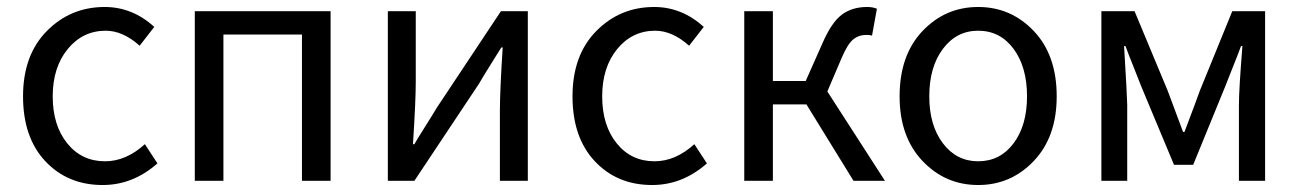

<svg xmlns="http://www.w3.org/2000/svg" viewBox="-20 -518 3726 550"><path d="M274 12Q174 12 110 -56Q46 -124 46 -242Q46 -360 114 -429Q182 -498 280 -498Q359 -498 422 -441L380 -387Q332 -430 283 -430Q217 -430 174 -377.5Q131 -325 131 -242Q131 -159 172.5 -107.5Q214 -56 281 -56Q341 -56 395 -105L431 -50Q361 12 274 12Z M538 0V-486H927V0H845V-419H620V0Z M1091 0V-486H1171V-284Q1171 -229 1163 -105H1167Q1173 -116 1197 -154Q1221 -192 1231 -209L1415 -486H1492V0H1412V-202Q1412 -256 1420 -382H1416Q1408 -369 1384.5 -331.5Q1361 -294 1352 -278L1167 0Z M1848 12Q1748 12 1684 -56Q1620 -124 1620 -242Q1620 -360 1688 -429Q1756 -498 1854 -498Q1933 -498 1996 -441L1954 -387Q1906 -430 1857 -430Q1791 -430 1748 -377.5Q1705 -325 1705 -242Q1705 -159 1746.5 -107.5Q1788 -56 1855 -56Q1915 -56 1969 -105L2005 -50Q1935 12 1848 12Z M2112 0V-486H2194V-286H2288L2336 -394Q2362 -454 2391.5 -476Q2421 -498 2464 -498Q2480 -498 2492 -493L2478 -416Q2472 -418 2462 -418Q2440 -418 2424 -405Q2408 -392 2391 -352L2350 -256L2515 0H2425L2290 -219H2194V0Z M2557 -242Q2557 -360 2622.5 -429Q2688 -498 2782 -498Q2876 -498 2941.5 -429Q3007 -360 3007 -242Q3007 -126 2941.5 -57Q2876 12 2782 12Q2688 12 2622.5 -57Q2557 -126 2557 -242ZM2782 -56Q2845 -56 2883.5 -107.5Q2922 -159 2922 -242Q2922 -326 2883.5 -378Q2845 -430 2782 -430Q2720 -430 2681 -378Q2642 -326 2642 -242Q2642 -159 2681 -107.5Q2720 -56 2782 -56Z M3135 0V-486H3230L3325 -258Q3363 -156 3369 -140H3373Q3409 -235 3417 -258L3510 -486H3604V0H3529V-218Q3529 -261 3539 -386H3535Q3527 -364 3509.5 -320.5Q3492 -277 3490 -271L3398 -46H3343L3249 -271Q3247 -277 3229.5 -320.5Q3212 -364 3204 -386H3200Q3209 -236 3209 -218V0Z"/></svg>

Font: Toshiba Sans
Style: Regular
Weight: 400
Designer: Paul D. Hunt
Foundry: Toshiba Corporation
Version: Version 2.020;PS 2.0;hotconv 1.0.86;makeotf.lib2.5.63406